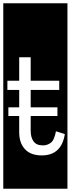

<svg xmlns="http://www.w3.org/2000/svg" viewBox="-32 -937 431 1170"><path d="M-12 213V-917H379V213ZM363 -120 309 -137Q299 -83 277.5 -67Q256 -51 230 -51Q190 -51 172.5 -75.5Q155 -100 155 -140V-230H318V-283H155V-389H329V-445H155V-588H85V-445H13V-389H85V-283H19V-230H85V-131Q85 -66 120 -28Q155 10 222 10Q343 10 363 -120Z"/></svg>

Font: Zilla Slab Highlight
Style: Regular
Weight: 400
Designer: Typotheque Type Foundry
Foundry: Typotheque type foundry
Version: Version 1.1; 2017; ttfautohint (v1.6)